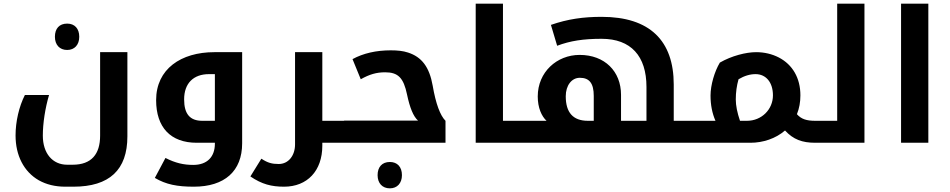

<svg xmlns="http://www.w3.org/2000/svg" viewBox="-20 -780 5192 1049"><path d="M347 -507C387 -507 413 -535 413 -579C413 -624 388 -651 347 -651C304 -651 280 -624 280 -579C280 -535 306 -507 347 -507Z M337 240H381C578 240 676 148 676 -35V-495H527V-39C527 62 480 120 377 120H347C267 120 214 58 214 -39C214 -107 227 -190 248 -261H116C84 -198 65 -116 65 -40C65 69 110 158 192 205C233 228 281 240 337 240Z M1039 240C1207 240 1303 155 1303 3V-495H1151C969 -495 833 -403 833 -233C833 -84 912 0 1055 0H1154V5C1154 77 1112 121 1036 121C984 121 939 111 884 83L826 192C887 228 948 240 1039 240ZM1154 -120H1085C1018 -120 986 -157 986 -237C986 -325 1037 -375 1122 -375H1154Z M1741 0H1871C1874 0 1876 -2 1876 -5V-116C1876 -119 1874 -120 1871 -120H1741V-495H1592V9C1592 70 1556 116 1503 116C1466 116 1443 110 1408 87L1348 184C1411 227 1464 240 1532 240C1659 240 1741 153 1741 16Z M2110 249C2150 249 2176 221 2176 177C2176 132 2151 105 2110 105C2067 105 2043 133 2043 177C2043 221 2069 249 2110 249Z M1861 0H2414V-120C2385 -149 2361 -213 2344 -312C2326 -414 2284 -469 2209 -493C2182 -502 2151 -505 2115 -505C2035 -505 1965 -489 1906 -457L1951 -347C1999 -374 2037 -385 2084 -385C2155 -385 2185 -355 2204 -263C2219 -192 2238 -144 2264 -121H1861C1858 -121 1856 -119 1856 -116V-5C1856 -2 1858 0 1861 0Z M2853 -120H2728V-760H2579V0H2853C2856 0 2858 -2 2858 -5V-116C2858 -119 2856 -120 2853 -120Z M2966 -120H2843C2840 -120 2838 -119 2838 -116V-5C2838 -2 2840 0 2843 0H3786C3789 0 3791 -2 3791 -5V-116C3791 -119 3789 -120 3786 -120H3661V-318C3661 -558 3530 -688 3267 -688C3167 -688 3082 -676 2990 -644L3024 -530C3096 -557 3167 -568 3267 -568C3427 -568 3512 -474 3512 -305V-120H3373V-262C3373 -390 3284 -480 3147 -480C3022 -480 2918 -386 2918 -253C2918 -191 2939 -145 2966 -120ZM3192 -120C3111 -120 3071 -165 3071 -254C3071 -313 3103 -355 3148 -355C3200 -355 3224 -325 3224 -256V-120Z M3889 -120H3776C3773 -120 3771 -119 3771 -116V-5C3771 -2 3773 0 3776 0H4080C4149 0 4218 -23 4269 -67C4314 -18 4363 0 4434 0H4439C4442 0 4444 -2 4444 -5V-116C4444 -119 4442 -120 4439 -120H4434C4387 -120 4358 -129 4334 -156C4347 -188 4353 -222 4353 -259C4353 -354 4310 -427 4235 -466C4198 -485 4156 -495 4111 -495C4056 -495 3977 -475 3913 -438C3884 -390 3862 -315 3862 -258C3862 -207 3871 -161 3889 -120ZM4000 -237C4000 -275 4005 -312 4015 -347C4047 -366 4078 -375 4108 -375C4165 -375 4203 -330 4203 -259C4203 -182 4141 -120 4061 -120H4023C4008 -164 4000 -203 4000 -237Z M4429 0H4703V-760H4554V-120H4429C4426 -120 4424 -119 4424 -116V-5C4424 -2 4426 0 4429 0Z M4903 -760V0H5052V-760Z"/></svg>

Font: Noto Kufi Arabic
Style: Bold
Weight: 700
Designer: Monotype Design Team, David Williams, Khaled Hosny
Foundry: Google LLC
Version: Version 2.109